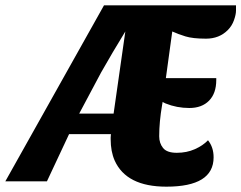

<svg xmlns="http://www.w3.org/2000/svg" viewBox="-85 -680 905 720"><path d="M716 -90Q716 20 539 20Q389 20 345 -78Q330 -112 330 -158V-165Q330 -169 331 -177H174L91 0H-65L305 -660H800Q800 -654 800 -640Q800 -626 792.5 -604.5Q785 -583 769 -567Q737 -535 687.5 -535Q638 -535 610.5 -543.5Q583 -552 561 -562L537 -387H726V-380Q726 -330 699 -302.5Q672 -275 625 -275Q578 -275 536 -292Q527 -296 525 -298L523 -287Q512 -223 512 -169Q512 -143 526.5 -125Q541 -107 578 -107Q615 -107 645.5 -120.5Q676 -134 695 -154Q716 -128 716 -90ZM212 -254H341L385 -562Q337 -484 294 -408Z"/></svg>

Font: Sansita One
Style: Regular
Weight: 400
Designer: Pablo Cosgaya
Foundry: Omnibus-Type
Version: Version 1.001